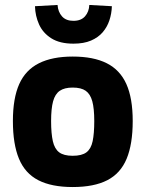

<svg xmlns="http://www.w3.org/2000/svg" viewBox="-20 -742 587 774"><path d="M273 12Q188 12 134.5 -15.5Q81 -43 56.5 -102Q32 -161 32 -254Q32 -346 57.5 -403Q83 -460 137 -487Q191 -514 273 -514Q357 -514 410.5 -487Q464 -460 489.5 -403Q515 -346 515 -254Q515 -161 490.5 -102Q466 -43 412.5 -15.5Q359 12 273 12ZM273 -114Q310 -114 328.5 -128Q347 -142 353.5 -173Q360 -204 360 -254Q360 -305 352 -334Q344 -363 325.5 -376Q307 -389 273 -389Q240 -389 221 -376Q202 -363 194 -333.5Q186 -304 186 -254Q186 -204 193 -173Q200 -142 218.5 -128Q237 -114 273 -114ZM276 -566Q221 -566 187 -587.5Q153 -609 137.5 -643.5Q122 -678 121 -717L212 -722Q214 -694 230 -676Q246 -658 276 -658Q307 -658 323 -676.5Q339 -695 340 -722L431 -717Q430 -687 421 -660Q412 -633 394 -612Q376 -591 347 -578.5Q318 -566 276 -566Z"/></svg>

Font: Cairo Play ExtraBold
Style: Regular
Weight: 800
Version: Version 3.119